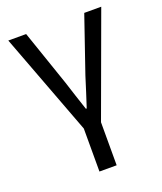

<svg xmlns="http://www.w3.org/2000/svg" viewBox="-130 -571 726 860"><g transform="rotate(-20 233.5 -140.5)"><path d="M195 205V0L12 -486H97L188 -221Q199 -185 211 -149.5Q223 -114 234 -80H238Q249 -114 260.5 -149.5Q272 -185 283 -221L374 -486H455L277 0V205Z"/></g></svg>

Font: Giro Regular
Style: Regular
Weight: 400
Designer: Paul D. Hunt
Foundry: Adobe Systems Incorporated
Version: Version 1.000;PS 1.0;hotconv 1.0.88;makeotf.lib2.5.647800